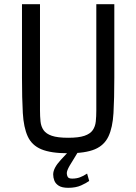

<svg xmlns="http://www.w3.org/2000/svg" viewBox="-20 -720 651 917"><path d="M440 -700H526V-349Q526 -249 522 -180Q518 -111 498 -68.5Q478 -26 433 -7Q388 12 305 12Q223 12 177.5 -7Q132 -26 112.5 -68.5Q93 -111 89 -180Q85 -249 85 -349V-700H171V-193Q171 -164 173.5 -140Q176 -116 188 -98.5Q200 -81 227.5 -71.5Q255 -62 306 -62Q356 -62 383.5 -71.5Q411 -81 423 -98.5Q435 -116 437.5 -140Q440 -164 440 -193ZM356 -15V0L336 33Q326 48 312.5 71.5Q299 95 299 107Q299 117 303.5 125Q308 133 325 133Q345 133 361.5 127Q378 121 396 109L406 144Q393 154 367.5 165.5Q342 177 306 177Q276 177 260.5 167Q245 157 239.5 142.5Q234 128 234 113Q234 83 270 44L325 -15Z"/></svg>

Font: Strait
Style: Regular
Weight: 400
Designer: Eduardo Rodriguez Tunni
Foundry: Eduardo Rodriguez Tunni
Version: Version 1.002; ttfautohint (v1.8.4.7-5d5b);gftools[0.9.23]